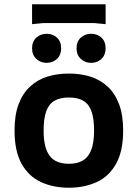

<svg xmlns="http://www.w3.org/2000/svg" viewBox="-20 -866 644 898"><path d="M406 -572Q378 -572 358 -590.5Q338 -609 338 -640Q338 -672 358 -690Q378 -708 406 -708Q435 -708 454.5 -690Q474 -672 474 -640Q474 -609 454.5 -590.5Q435 -572 406 -572ZM198 -572Q170 -572 150 -590.5Q130 -609 130 -640Q130 -672 150 -690Q170 -708 198 -708Q227 -708 246.5 -690Q266 -672 266 -640Q266 -609 246.5 -590.5Q227 -572 198 -572ZM130 -846H474V-753L422 -758H182L130 -753ZM302 12Q229 12 171.5 -14.5Q114 -41 81 -100Q48 -159 48 -256Q48 -328 67 -378.5Q86 -429 120.5 -461Q155 -493 201 -507.5Q247 -522 302 -522Q357 -522 403 -507.5Q449 -493 483.5 -461Q518 -429 537 -378.5Q556 -328 556 -256Q556 -159 523 -100Q490 -41 432.5 -14.5Q375 12 302 12ZM302 -100Q364 -100 392 -137.5Q420 -175 420 -256Q420 -311 408 -345Q396 -379 370 -394.5Q344 -410 302 -410Q261 -410 234.5 -394.5Q208 -379 196 -345Q184 -311 184 -256Q184 -175 212 -137.5Q240 -100 302 -100Z"/></svg>

Font: AR One Sans
Style: Bold
Weight: 700
Designer: Niteesh Yadav
Foundry: Niteesh Yadav
Version: Version 1.001;gftools[0.9.33]